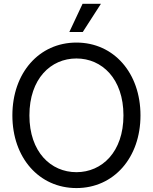

<svg xmlns="http://www.w3.org/2000/svg" viewBox="-20 -959 789 991"><path d="M374.5 11.7C567.4 11.7 705.1 -145 705.1 -363.3C705.1 -582.5 567.4 -739.3 374.5 -739.3C181.6 -739.3 43.9 -582.5 43.9 -363.3C43.9 -145 181.6 11.7 374.5 11.7ZM374.5 -70.3C242.2 -70.3 131.8 -174.8 131.8 -363.3C131.8 -552.7 242.2 -657.2 374.5 -657.2C506.3 -657.2 617.2 -552.7 617.2 -363.3C617.2 -174.8 506.3 -70.3 374.5 -70.3ZM337.9 -793.9H407.2L501 -939.5H406.2Z"/></svg>

Font: Raveo Display Display
Style: Regular
Weight: 400
Designer: Jakub Foglar, Rasmus Andersson (Inter)
Foundry: Jakubfoglar.com
Version: Version 1.100;Glyphs 3.2.3 (3260)